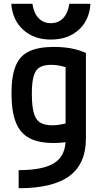

<svg xmlns="http://www.w3.org/2000/svg" viewBox="-20 -779 540 1019"><path d="M79 124Q210 124 269 85.5Q328 47 328 -37V-471L354 -413Q324 -425 300 -430Q276 -435 252 -435Q213 -435 190.5 -421.5Q168 -408 158.5 -374.5Q149 -341 149 -282Q149 -218 159 -181Q169 -144 192.5 -129Q216 -114 258 -114Q281 -114 304 -118.5Q327 -123 357 -131L384 -35Q358 -29 329 -24.5Q300 -20 266 -20Q184 -20 135 -46.5Q86 -73 63.5 -131Q41 -189 41 -284Q41 -375 63 -429Q85 -483 134.5 -506.5Q184 -530 266 -530Q366 -530 436 -498V-44Q436 90 348.5 155Q261 220 79 220ZM250 -569Q160 -569 103 -621Q46 -673 40 -759H152Q159 -710 184.5 -683Q210 -656 250 -656Q290 -656 315.5 -683Q341 -710 348 -759H460Q455 -673 398 -621Q341 -569 250 -569Z"/></svg>

Font: M PLUS Code Latin Medium
Style: Regular
Weight: 500
Designer: Coji Morishita
Foundry: UNDERFOREST DESIGN
Version: Version 1.002; ttfautohint (v1.8.3)